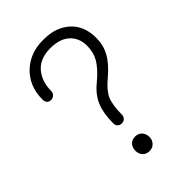

<svg xmlns="http://www.w3.org/2000/svg" viewBox="-224 -832 948 948"><g transform="rotate(-45 250.0 -358.0)"><path d="M267.6 -738.3H257.8Q173.8 -738.3 115.2 -686.5Q50.8 -627.9 50.8 -532.2Q50.8 -516.6 59.6 -507.8Q68.4 -500 81.1 -501Q92.8 -501 101.6 -509.8Q111.3 -519.5 111.3 -533.2Q111.3 -587.9 137.7 -627.9Q174.8 -684.6 257.8 -684.6Q328.1 -684.6 364.3 -646.5Q394.5 -614.3 394.5 -565.4Q394.5 -520.5 376 -487.3Q354.5 -447.3 298.8 -401.4Q252 -363.3 233.4 -316.4Q214.8 -271.5 214.8 -202.1Q214.8 -188.5 223.6 -179.7Q232.4 -171.9 245.1 -171.9Q256.8 -171.9 265.6 -179.7Q275.4 -188.5 275.4 -202.1Q275.4 -270.5 292 -307.6Q308.6 -342.8 356.4 -381.8Q409.2 -426.8 431.6 -468.8Q454.1 -509.8 454.1 -560.5Q454.1 -646.5 398.4 -694.3Q346.7 -738.3 267.6 -738.3ZM245.1 -80.1Q221.7 -80.1 208 -64.5Q196.3 -49.8 196.3 -28.3Q196.3 -8.8 208 5.9Q221.7 21.5 245.1 21.5Q267.6 21.5 281.2 5.9Q293.9 -8.8 293.9 -28.3Q293.9 -49.8 281.2 -64.5Q267.6 -80.1 245.1 -80.1Z"/></g></svg>

Font: GulimChe
Style: Regular
Weight: 400
Monospace: yes
Version: Version 2.21